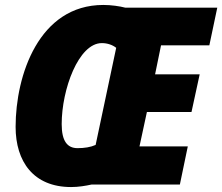

<svg xmlns="http://www.w3.org/2000/svg" viewBox="-20 -745 897 775"><path d="M267 10C297 10 326 5 349 0H706L738 -154H543L573 -293H753L786 -445H606L630 -562H825L857 -714H486C463 -720 429 -725 397 -725C137 -725 43 -441 43 -233C43 -93 115 10 267 10ZM293 -147C252 -147 229 -175 229 -244C229 -384 297 -571 391 -571C413 -571 434 -564 449 -552L366 -160C346 -151 321 -147 293 -147Z"/></svg>

Font: Noto Sans UI SemiCondensed Black
Style: Italic
Weight: 900
Width: 4
Italic angle: -372°
Designer: Monotype Design Team
Foundry: Monotype Imaging Inc.
Version: Version 1.901